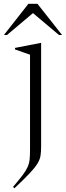

<svg xmlns="http://www.w3.org/2000/svg" viewBox="-64 -752 344 1004"><path d="M93 -466Q84.5 -469 61 -477.2Q37.5 -485.5 14.5 -493.5V-501.5L148 -527.5H151V14.5Q151 41.5 148 61.5Q145 81.5 132.2 102.8Q119.5 124 91 154.2Q62.5 184.5 11.5 232.5L4 225.5Q35.5 188.5 53.5 164.8Q71.5 141 80 122.2Q88.5 103.5 90.8 83Q93 62.5 93 32ZM-43.5 -569 84.5 -732H132L260.5 -569H244.5L108.5 -683.5L-27.5 -569Z"/></svg>

Font: Newsreader 72pt Light
Style: Regular
Weight: 300
Designer: Hugues Gentile
Foundry: Production Type
Version: Version 1.003; ttfautohint (v1.8.3)